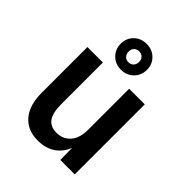

<svg xmlns="http://www.w3.org/2000/svg" viewBox="-218 -898 1035 1035"><g transform="rotate(45 300.0 -380.0)"><path d="M246 12Q169 12 124.5 -39Q80 -90 80 -186V-534H198V-217Q198 -149 220.5 -119Q243 -89 289 -89Q337 -89 367.5 -123Q398 -157 398 -221V-534H517V0H407L406 -91Q363 12 246 12ZM294 -575Q251 -575 222.5 -603.5Q194 -632 194 -674Q194 -716 222.5 -744Q251 -772 294 -772Q337 -772 365.5 -744Q394 -716 394 -674Q394 -632 365.5 -603.5Q337 -575 294 -575ZM294 -632Q312 -632 323 -644Q334 -656 334 -674Q334 -692 323 -703.5Q312 -715 294 -715Q276 -715 265 -703.5Q254 -692 254 -674Q254 -656 265 -644Q276 -632 294 -632Z"/></g></svg>

Font: Geist Mono SemiBold
Style: Regular
Weight: 600
Monospace: yes
Designer: Basement.studio, Andrés Briganti, Mateo Zaragoza
Foundry: Basement.studio, Vercel, Andrés Briganti, Guido Ferreyra, Mateo Zaragoza
Version: Version 1.500; ttfautohint (v1.8.4.7-5d5b)